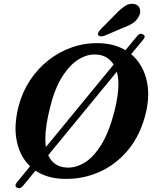

<svg xmlns="http://www.w3.org/2000/svg" viewBox="-20 -945 822 1029"><path d="M70.5 60.5Q63.5 57 63.2 49.2Q63 41.5 70 33L141 -54Q88 -104.5 70.2 -187Q52.5 -269.5 79.5 -375Q99 -450.5 140.2 -513.5Q181.5 -576.5 239.5 -622.2Q297.5 -668 367.5 -692Q437.5 -716 514.5 -713.5Q593 -711 652.5 -676L715.5 -752.5Q730 -770.5 746.5 -760.5Q763 -751.5 748.5 -734L683 -654.5Q741.5 -605.5 763.5 -524.2Q785.5 -443 762.5 -343Q734 -222.5 667 -141.8Q600 -61 508.8 -21.8Q417.5 17.5 316.5 13.5Q231.5 10.5 170 -30.5L102.5 52Q87 70 70.5 60.5ZM223 -201.5Q223 -177.5 226 -157L589 -599Q558 -648 499.5 -652.5Q451 -657 402.5 -627.5Q354 -598 313.5 -534Q273 -470 248.5 -370Q235 -317 229 -275.2Q223 -233.5 223 -201.5ZM337 -47Q383.5 -44 431.5 -72.2Q479.5 -100.5 521.5 -167.2Q563.5 -234 593 -347Q604.5 -393.5 609.8 -430.8Q615 -468 614.5 -498Q614.5 -532.5 606 -560.5L238.5 -113.5Q252.5 -81.5 278 -65Q303.5 -48.5 337 -47ZM598.5 -868Q626 -897.5 651 -913.5Q676 -929.5 702 -923Q724 -917 729.5 -897.5Q735 -878 724.5 -858Q713 -835.5 692.8 -821.8Q672.5 -808 640 -796L537.5 -752.5Q528 -749.5 519 -750.2Q510 -751 506.5 -757Q503 -764 507.5 -771.8Q512 -779.5 519.5 -788Z"/></svg>

Font: Fraunces 9pt S050 SemiBold
Style: Italic
Weight: 600
Italic angle: -16°
Version: Version 1.000; ttfautohint (v1.8.3)